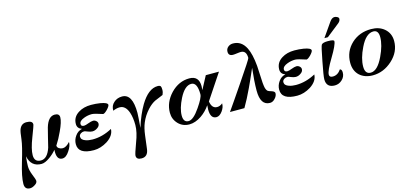

<svg xmlns="http://www.w3.org/2000/svg" viewBox="-75 -1277 4466 2083"><g transform="rotate(-15 2158.5 -236.0)"><path d="M595 -139Q597 -95 560 -41Q523 17 480 17Q412 17 420 -97Q388 -58 342 -25Q287 15 247 15Q129 15 104 -109Q100 -73 98 -45.5Q96 -18 96 1Q96 46 119 103Q143 160 143 178Q143 201 113 219Q84 238 59 238Q-1 238 -1 174Q-1 95 45 -58Q71 -144 85.5 -203.5Q100 -263 104 -298Q113 -382 123 -407Q145 -465 203 -465Q271 -465 271 -424Q271 -411 224 -290Q177 -169 177 -101Q177 -23 250 -23Q323 -23 361 -137Q374 -191 387 -243.5Q400 -296 414 -350Q448 -465 521 -465Q573 -465 573 -421Q573 -371 527 -273Q492 -196 452 -135Q453 -114 472 -102Q491 -90 513 -90Q552 -90 595 -139Z M1112 -417Q1112 -401 1080 -367Q1048 -335 1032 -335Q939 -366 911 -366Q866 -366 824 -350Q766 -329 766 -293Q766 -266 799 -266Q816 -266 849 -279Q886 -293 906 -293Q925 -293 940.5 -279.5Q956 -266 956 -248Q956 -220 926 -201Q900 -183 871 -183Q850 -183 820 -195Q791 -207 783 -207Q762 -207 745 -196Q725 -182 725 -162Q725 -126 773 -110Q807 -98 851 -98Q962 -98 1071 -157Q1069 -83 987 -29Q911 18 835 18Q660 18 660 -95Q660 -144 690 -186Q720 -229 768 -239Q717 -257 717 -306Q717 -385 787 -428Q845 -465 929 -465Q955 -465 980.5 -463Q1006 -461 1031 -457Q1112 -443 1112 -417Z M1720 -423Q1720 -395 1707 -368L1614 -329Q1594 -319 1572.5 -302.5Q1551 -286 1529 -262Q1473 -201 1444 -130Q1421 -76 1411 5Q1406 43 1401.5 81Q1397 119 1392 157Q1381 238 1311 238Q1253 238 1253 193Q1253 173 1295 60Q1338 -50 1338 -130Q1338 -212 1318 -272Q1288 -359 1222 -359Q1186 -359 1147 -341Q1145 -398 1185 -432Q1222 -466 1278 -466Q1394 -466 1394 -251Q1394 -234 1391 -192.5Q1388 -151 1383 -85Q1405 -157 1431 -217Q1457 -277 1486 -326Q1576 -475 1680 -475Q1707 -475 1714 -462Q1720 -453 1720 -423Z M2364 -454 2175 -170Q2187 -88 2246 -88Q2279 -88 2308 -113V-108Q2308 -69 2279 -28Q2247 16 2211 16Q2144 16 2144 -87Q2144 -103 2147 -135Q2104 -72 2044 -31Q1974 16 1908 16Q1833 16 1784 -35Q1734 -87 1734 -160Q1734 -278 1824 -373Q1915 -467 2033 -467Q2141 -467 2141 -351Q2141 -329 2138 -307L2216 -454ZM2106 -269Q2106 -404 2038 -404Q1965 -404 1904 -284Q1850 -177 1850 -98Q1850 -21 1908 -21Q1962 -21 2037 -131Q2106 -231 2106 -269Z M2896 -70Q2896 -39 2869 -11Q2844 17 2812 17Q2705 17 2705 -149Q2705 -203 2709.5 -266Q2714 -329 2722 -401Q2653 -243 2631 -198Q2604 -141 2578.5 -91.5Q2553 -42 2528 0H2366Q2393 -38 2438.5 -104.5Q2484 -171 2550 -268Q2710 -503 2710 -515Q2710 -599 2647 -599Q2640 -599 2629.5 -598Q2619 -597 2604 -595Q2589 -593 2578 -592Q2567 -591 2559 -591Q2509 -591 2509 -638Q2509 -670 2532.5 -690Q2556 -710 2589 -710Q2684 -710 2732 -614Q2768 -542 2780 -407Q2782 -358 2785 -310Q2788 -262 2790 -214Q2792 -197 2793.5 -183.5Q2795 -170 2797 -162Q2805 -129 2820 -117Q2826 -111 2866 -99Q2896 -88 2896 -70Z M3396 -417Q3396 -401 3364 -367Q3332 -335 3316 -335Q3223 -366 3195 -366Q3150 -366 3108 -350Q3050 -329 3050 -293Q3050 -266 3083 -266Q3100 -266 3133 -279Q3170 -293 3190 -293Q3209 -293 3224.5 -279.5Q3240 -266 3240 -248Q3240 -220 3210 -201Q3184 -183 3155 -183Q3134 -183 3104 -195Q3075 -207 3067 -207Q3046 -207 3029 -196Q3009 -182 3009 -162Q3009 -126 3057 -110Q3091 -98 3135 -98Q3246 -98 3355 -157Q3353 -83 3271 -29Q3195 18 3119 18Q2944 18 2944 -95Q2944 -144 2974 -186Q3004 -229 3052 -239Q3001 -257 3001 -306Q3001 -385 3071 -428Q3129 -465 3213 -465Q3239 -465 3264.5 -463Q3290 -461 3315 -457Q3396 -443 3396 -417Z M3774 -671Q3774 -645 3747 -624L3602 -509H3563L3671 -664Q3697 -702 3726 -702Q3742 -702 3756 -694Q3774 -685 3774 -671ZM3659 -97Q3659 -50 3623 -17Q3588 16 3541 16Q3446 16 3446 -77Q3446 -114 3477 -272Q3508 -438 3519 -450Q3535 -468 3589 -468Q3659 -468 3659 -450Q3659 -410 3582 -282Q3506 -157 3506 -113Q3506 -83 3545 -83Q3600 -83 3637 -138Q3659 -135 3659 -97Z M4286 -284Q4286 -162 4187 -72Q4089 17 3967 17Q3922 17 3884.5 3.5Q3847 -10 3820 -35Q3793 -60 3778.5 -96Q3764 -132 3764 -177Q3764 -305 3856 -391Q3945 -473 4076 -473Q4166 -473 4224 -424Q4286 -371 4286 -284ZM4151 -363Q4151 -442 4094 -442Q4010 -442 3946 -309Q3889 -193 3889 -101Q3889 -17 3953 -17Q4029 -17 4094 -154Q4151 -274 4151 -363Z"/></g></svg>

Font: GFS Didot
Style: Bold Italic
Weight: 700
Italic angle: -12°
Designer: Designed by Takis Katsoulidis and George D. Matthiopoulos.
Foundry: Designed by Takis Katsoulidis and George D. Matthiopoulos.
Version: Version 1.0